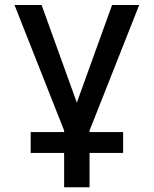

<svg xmlns="http://www.w3.org/2000/svg" viewBox="-20 -538 626 782"><path d="M105 85V0H481.4V85ZM243.7 0 39.1 -517.6H149.4L308.1 -78.1H277.8L436.5 -517.6H546.9L342.3 0ZM241.2 224.6V-46.9H344.7V224.6Z"/></svg>

Font: Cascadia Mono PL
Style: Regular
Weight: 400
Monospace: yes
Designer: Aaron Bell
Foundry: Saja Typeworks
Version: Version 2102.003